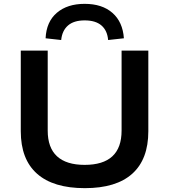

<svg xmlns="http://www.w3.org/2000/svg" viewBox="-20 -968 879 998"><path d="M421 10Q257 10 172.5 -65Q88 -140 88 -286V-705H228V-289Q228 -200 276.5 -155.5Q325 -111 420 -111Q516 -111 564 -155.5Q612 -200 612 -289V-705H751V-286Q751 -140 667.5 -65Q584 10 421 10ZM298 -760 217 -769Q221 -855 275.5 -901.5Q330 -948 420 -948Q511 -948 564.5 -901Q618 -854 624 -769L542 -760Q538 -809 507.5 -835.5Q477 -862 420 -862Q364 -862 333.5 -835.5Q303 -809 298 -760Z"/></svg>

Font: Nunito Sans 10pt SemiExpanded
Style: Bold
Weight: 700
Width: 6
Designer: Vernon Adams
Foundry: Vernon Adams
Version: Version 3.101;gftools[0.9.27]